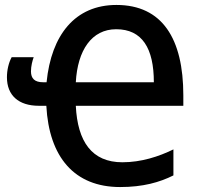

<svg xmlns="http://www.w3.org/2000/svg" viewBox="-20 -745 818 775"><path d="M450 -725C283 -725 187 -604 168 -413H154C120 -413 105 -428 105 -457C105 -478 111 -501 116 -514H27C15 -492 8 -462 8 -433C8 -360 55 -318 137 -318H167C178 -111 280 10 465 10C557 10 624 -9 680 -37V-142C621 -113 550 -90 474 -90C351 -90 293 -173 286 -318H720V-360C720 -589 635 -725 450 -725ZM449 -627C554 -627 601 -550 601 -413H286C293 -542 350 -627 449 -627Z"/></svg>

Font: Noto Sans UI SemiCondensed Medium
Style: Regular
Weight: 500
Width: 4
Designer: Monotype Design Team
Foundry: Monotype Imaging Inc.
Version: Version 1.901